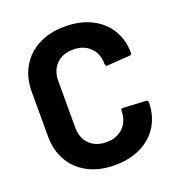

<svg xmlns="http://www.w3.org/2000/svg" viewBox="-130 -816 867 932"><g transform="rotate(-20 304.0 -350.0)"><path d="M48 -234V-467Q48 -537 79.5 -592Q111 -647 169.5 -677.5Q228 -708 306 -708Q385 -708 443.5 -678.5Q502 -649 533.5 -597Q565 -545 565 -478Q565 -467 553 -467L437 -459Q426 -459 426 -471Q426 -525 393 -557Q360 -589 306 -589Q252 -589 219.5 -556.5Q187 -524 187 -471V-229Q187 -176 219.5 -143.5Q252 -111 306 -111Q360 -111 393 -143.5Q426 -176 426 -229Q426 -240 437 -240L553 -234Q558 -234 561.5 -231Q565 -228 565 -224Q565 -156 533.5 -103.5Q502 -51 443.5 -21.5Q385 8 306 8Q228 8 169.5 -22.5Q111 -53 79.5 -108Q48 -163 48 -234Z"/></g></svg>

Font: Barlow GEO Bold
Style: Regular
Weight: 700
Designer: Jeremy Tribby
Foundry: Tribby Type
Version: Version 1.408